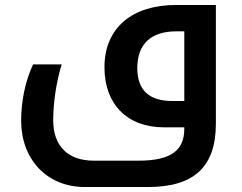

<svg xmlns="http://www.w3.org/2000/svg" viewBox="-20 -512 973 772"><path d="M321 240H575C762 240 848 157 848 -15V-492H687C516 -492 400 -404 400 -241C400 -93 492 0 639 0H721V6C721 94 666 134 537 134H357C252 134 194 74 194 -28C194 -103 207 -184 228 -253H113C82 -187 65 -106 65 -27C65 128 168 240 321 240ZM721 -106H671C581 -106 532 -149 532 -238C532 -334 586 -386 689 -386H721Z"/></svg>

Font: Noto Kufi Arabic SemiBold
Style: Regular
Weight: 600
Designer: Monotype Design Team, David Williams, Khaled Hosny
Foundry: Google LLC
Version: Version 2.109